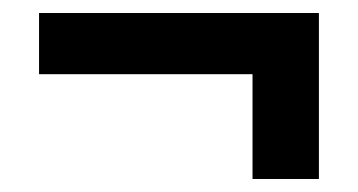

<svg xmlns="http://www.w3.org/2000/svg" viewBox="-20 -426 550 295"><path d="M470 -151H368V-312H40V-406H470Z"/></svg>

Font: Cabin
Style: Bold
Weight: 700
Designer: Pablo Impallari
Foundry: Pablo Impallari. http://www.impallari.com Igino Marini. http://www.ikern.com
Version: Version 3.001;hotconv 1.0.109;makeotfexe 2.5.65596